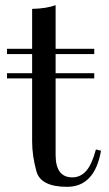

<svg xmlns="http://www.w3.org/2000/svg" viewBox="-20 -701 416 735"><path d="M192.9 -106.9Q193.4 -22 256.8 -22Q288.1 -22 310.1 -46.9Q332 -71.8 347.2 -128.9L366.7 -124Q342.3 14.2 236.8 14.2Q135.7 14.2 119.4 -45.4Q103 -105 103 -159.2V-400.9H6.8V-420.9H103V-494.1H6.8V-514.2H103V-667Q159.2 -668.5 192.9 -681.2V-514.2H340.8V-494.1H192.9V-420.9H340.8V-400.9H192.9Z"/></svg>

Font: PlayfairDisplay-Regular
Style: Regular
Weight: 400
Designer: Claus Eggers Sørensen
Foundry: Claus Eggers Sørensen
Version: Version 1.002;PS 001.002;hotconv 1.0.70;makeotf.lib2.5.58329